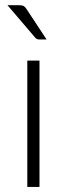

<svg xmlns="http://www.w3.org/2000/svg" viewBox="-20 -736 262 756"><path d="M135.5 -497.5V0H87.5V-497.5ZM55.5 -715.5Q67.5 -715.5 73.5 -712Q79.5 -708.5 85 -699.5L163.5 -580.5H136Q130 -580.5 125.8 -582.2Q121.5 -584 117.5 -589L9.5 -715.5Z"/></svg>

Font: LatoLatin Light
Style: Regular
Weight: 300
Designer: Lukasz Dziedzic with Adam Twardoch and Botio Nikoltchev
Foundry: tyPoland Lukasz Dziedzic
Version: Version 2.015; 2015-08-06; http://www.latofonts.com/